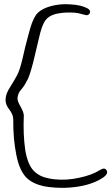

<svg xmlns="http://www.w3.org/2000/svg" viewBox="-20 -905 540 925"><path d="M386.7 -834Q373 -837.9 355.5 -841.8Q337.9 -844.7 319.3 -844.7Q284.2 -845.7 249 -837.9Q214.8 -829.1 198.2 -806.6Q180.7 -781.2 168 -722.7Q154.3 -663.1 140.6 -607.4Q132.8 -577.1 125 -552.7Q117.2 -527.3 108.4 -513.7Q97.7 -491.2 82 -473.6Q66.4 -456.1 64.5 -433.6Q62.5 -418.9 79.1 -391.6Q94.7 -363.3 94.7 -348.6Q90.8 -255.9 101.6 -182.6Q113.3 -110.4 144.5 -80.1Q162.1 -62.5 188.5 -52.7Q214.8 -43.9 245.1 -41Q301.8 -35.2 362.3 -48.8Q422.9 -61.5 460 -85Q484.4 -100.6 493.2 -85Q496.1 -80.1 496.1 -75.2Q496.1 -63.5 478.5 -50.8Q456.1 -35.2 424.8 -23.4Q392.6 -11.7 355.5 -5.9Q317.4 0 278.3 0Q248 0 215.8 -3.9Q145.5 -12.7 108.4 -47.9Q73.2 -83 58.6 -159.2Q43 -235.4 43.9 -329.1Q43.9 -353.5 24.4 -377.9Q6.8 -400.4 6.8 -422.9Q6.8 -424.8 6.8 -427.7Q8.8 -456.1 29.3 -486.3Q48.8 -517.6 61.5 -541Q75.2 -565.4 88.9 -624Q101.6 -682.6 117.2 -738.3Q125 -768.6 133.8 -793.9Q143.6 -818.4 153.3 -833Q165 -848.6 184.6 -859.4Q204.1 -870.1 227.5 -876Q260.7 -884.8 297.9 -884.8Q309.6 -884.8 321.3 -883.8Q372.1 -880.9 402.3 -864.3Q418.9 -854.5 412.1 -840.8Q404.3 -827.1 386.7 -834Z"/></svg>

Font: Mrs Husband
Style: Regular
Weight: 400
Version: Version 1.0